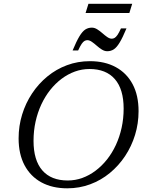

<svg xmlns="http://www.w3.org/2000/svg" viewBox="-20 -1012 780 1042"><path d="M162 -247.5Q162 -142 209.8 -87.2Q257.5 -32.5 347.5 -32.5Q388.5 -32.5 426.5 -46.2Q464.5 -60 498.5 -85.5Q532.5 -111 560.5 -146.2Q588.5 -181.5 608.8 -225Q629 -268.5 640 -318.5Q651 -368.5 651 -422.5Q651 -528 603.2 -582.8Q555.5 -637.5 465.5 -637.5Q425 -637.5 386.8 -623.8Q348.5 -610 314.5 -584.5Q280.5 -559 252.5 -523.8Q224.5 -488.5 204.2 -445Q184 -401.5 173 -351.8Q162 -302 162 -247.5ZM732 -409Q732 -342 713 -280Q694 -218 659 -165.2Q624 -112.5 576 -73Q528 -33.5 469.5 -11.8Q411 10 345 10Q264 10 204.8 -22.2Q145.5 -54.5 113.2 -115.2Q81 -176 81 -261Q81 -328 100 -390Q119 -452 154 -504.8Q189 -557.5 237 -597Q285 -636.5 343.5 -658.2Q402 -680 468 -680Q549 -680 608.2 -647.8Q667.5 -615.5 699.8 -555Q732 -494.5 732 -409ZM666.5 -858Q645.5 -807.5 629.2 -780.8Q613 -754 597.2 -744Q581.5 -734 562 -734Q547.5 -734 533 -743Q518.5 -752 505 -764Q491.5 -776 478.5 -785Q465.5 -794 454 -794Q446.5 -794 439 -790Q431.5 -786 423.2 -774Q415 -762 404 -738H374Q395 -788.5 411.2 -815.2Q427.5 -842 443.2 -852Q459 -862 478.5 -862Q493 -862 507.5 -853Q522 -844 535.5 -832Q549 -820 562 -811Q575 -802 586.5 -802Q594 -802 601.5 -806Q609 -810 617.5 -822.2Q626 -834.5 636.5 -858ZM444.5 -941.5 460 -991.5H697.5L682 -941.5Z"/></svg>

Font: Newsreader Text
Style: Italic
Weight: 400
Italic angle: -17°
Designer: Hugues Gentile
Foundry: Production Type
Version: Version 1.001